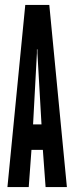

<svg xmlns="http://www.w3.org/2000/svg" viewBox="-20 -755 300 775"><path d="M10 0 82 -735H179L250 0H164L153 -150H107L96 0ZM113.5 -253H147.5L131 -540.5V-556H129V-540.5Z"/></svg>

Font: League Gothic Condensed
Style: Regular
Weight: 400
Width: 3
Designer: The League of Moveable Type
Version: Version 2.001